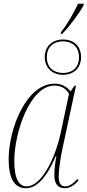

<svg xmlns="http://www.w3.org/2000/svg" viewBox="-20 -991 465 1021"><path d="M304 -819 303 -811H311C353 -854 400 -919 425 -963V-971H395C369 -916 337 -861 304 -819ZM315 -593C370 -593 411 -628 411 -687C411 -748 370 -781 315 -781C260 -781 218 -746 218 -687C218 -629 260 -593 315 -593ZM315 -603C268 -603 229 -630 229 -687C229 -743 266 -771 315 -771C363 -771 400 -743 400 -687C400 -630 363 -603 315 -603ZM118 10C167 10 223 -33 277 -162H280C274 -131 269 -91 269 -63C268 -20 284 10 323 10C352 10 375 -6 398 -31L392 -39C368 -14 349 0 326 0C302 0 292 -19 292 -54C292 -88 303 -158 312 -200L384 -535H376L355 -505C337 -528 310 -546 270 -546C121 -546 26 -309 26 -143C26 -44 56 10 118 10ZM122 0C83 0 56 -36 56 -135C56 -287 140 -536 270 -536C302 -536 332 -521 347 -492L302 -281C272 -143 198 0 122 0Z"/></svg>

Font: Noto Serif Display Condensed Thin
Style: Italic
Weight: 100
Width: 3
Italic angle: -12°
Designer: Monotype Design Team
Foundry: Monotype Imaging Inc.
Version: Version 2.009